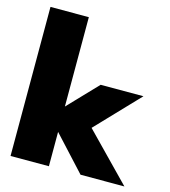

<svg xmlns="http://www.w3.org/2000/svg" viewBox="-104 -772 757 856"><g transform="rotate(15 274.5 -344.0)"><path d="M329.5 -410.5H527L340 -214.5L549 0H346.5L200.5 -158.5V0H23.5V-688H200.5V-275.5Z"/></g></svg>

Font: League Spartan Thin ExtraBold
Style: Regular
Weight: 800
Version: Version 2.002